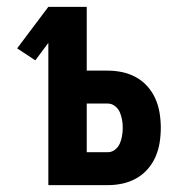

<svg xmlns="http://www.w3.org/2000/svg" viewBox="-20 -540 540 560"><path d="M121 0V-415L83 -364L30 -399L121 -520H233V-334H294Q316 -334 337 -329.5Q358 -325 377 -314.5Q396 -304 410.5 -287.5Q425 -271 433.5 -251.5Q442 -232 445.5 -210.5Q449 -189 449 -167Q449 -145 445.5 -123.5Q442 -102 433.5 -82.5Q425 -63 410.5 -46.5Q396 -30 377 -19.5Q358 -9 337 -4.5Q316 0 294 0ZM233 -96H294Q306 -96 315.5 -103.5Q325 -111 329.5 -121.5Q334 -132 336 -143.5Q338 -155 338 -167Q338 -179 336 -190.5Q334 -202 329.5 -212.5Q325 -223 315.5 -230.5Q306 -238 294 -238H233Z"/></svg>

Font: Iosevka
Style: Bold
Weight: 700
Monospace: yes
Designer: Belleve Invis
Foundry: Belleve Invis
Version: Version 32.5.0; ttfautohint (v1.8.4)